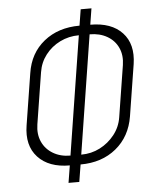

<svg xmlns="http://www.w3.org/2000/svg" viewBox="-55 -816 710 888"><g transform="rotate(-5 300.0 -372.5)"><path d="M227 25 240 -55Q143 -55 92.5 -109.5Q42 -164 57 -257L95 -496Q109 -588 175.5 -641.5Q242 -695 341 -695L353 -770H403L391 -695Q489 -695 539 -641.5Q589 -588 575 -496L537 -257Q522 -164 455.5 -109.5Q389 -55 290 -55L277 25ZM247 -100 334 -651Q287 -651 246.5 -631Q206 -611 179 -576Q152 -541 145 -496L107 -257Q100 -212 116 -176.5Q132 -141 166.5 -120.5Q201 -100 247 -100ZM297 -100Q344 -100 384 -120.5Q424 -141 452 -176.5Q480 -212 487 -257L525 -496Q532 -541 516 -576Q500 -611 465.5 -631Q431 -651 384 -651Z"/></g></svg>

Font: JetBrains Mono NL Thin
Style: Italic
Weight: 100
Italic angle: -9°
Monospace: yes
Designer: Philipp Nurullin, Konstantin Bulenkov
Foundry: JetBrains
Version: Version 2.305; ttfautohint (v1.8.4.7-5d5b)